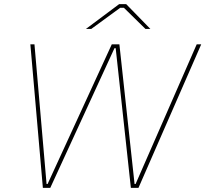

<svg xmlns="http://www.w3.org/2000/svg" viewBox="-20 -916 1001 936"><path d="M189 0H225L538 -681H544L618 0H655L961 -700H939L641 -19H636L562 -700H525L212 -19H207L148 -700H128ZM399 -775H425L566 -878H584L689 -775H713L595 -896H561Z"/></svg>

Font: Fixel Display Thin
Style: Italic
Weight: 100
Italic angle: -10°
Designer: AlfaBravo + MacPaw
Foundry: Kyrylo Tkachov, Marchela Mozhyna, Serhii Makarenko, Maria Weinstein, Zakhar Kryvoshyya
Version: Version 1.210;Glyphs 3.2 (3217)